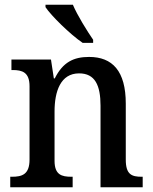

<svg xmlns="http://www.w3.org/2000/svg" viewBox="-20 -786 644 806"><path d="M327 -606H371V-619C345 -657 305 -721 286 -766H171V-756C194 -721 274 -642 327 -606ZM23 0H285V-44H280C239 -44 209 -52 209 -111V-318C209 -402 234 -478 312 -478C379 -478 402 -428 402 -342V0H579V-44H575C533 -44 508 -53 508 -116V-351C508 -488 452 -547 354 -547C289 -547 244 -525 210 -457H206L194 -536H28V-492H33C73 -492 104 -483 104 -424V-116C104 -53 72 -44 30 -44H23Z"/></svg>

Font: Noto Serif SemiCondensed Medium
Style: Regular
Weight: 500
Width: 4
Designer: Monotype Design Team
Foundry: Monotype Imaging Inc.
Version: Version 2.014